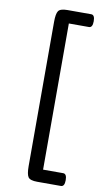

<svg xmlns="http://www.w3.org/2000/svg" viewBox="-102 -887 564 1035"><g transform="rotate(10 180.0 -370.0)"><path d="M200 30H310Q330 30 330 65Q330 100 310 100H180Q141 100 130.5 84.5Q120 69 120 25V-765Q120 -809 130.5 -824.5Q141 -840 180 -840H310Q330 -840 330 -805Q330 -770 310 -770H200Z"/></g></svg>

Font: Offside
Style: Regular
Weight: 400
Designer: Eduardo Rodriguez Tunni
Foundry: Eduardo Rodriguez Tunni
Version: Version 1.001